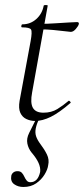

<svg xmlns="http://www.w3.org/2000/svg" viewBox="-20 -470 334 765"><path d="M120 12Q102 12 85.5 4.5Q69 -3 61 -20.5Q53 -38 58 -68L102 -306Q109 -344 103.5 -352.5Q98 -361 68 -361Q64 -361 65 -367Q66 -373 69 -373Q101 -373 124.5 -394Q148 -415 154 -447Q154 -450 162.5 -450Q171 -450 170 -447L108 -102Q100 -60 111 -40.5Q122 -21 153 -21Q185 -21 208.5 -35.5Q232 -50 253 -68Q255 -70 259 -66Q263 -62 261 -60Q216 -21 182.5 -4.5Q149 12 120 12ZM262 -343Q259 -343 239 -345.5Q219 -348 192.5 -350.5Q166 -353 142 -353L144 -375Q167 -375 198 -377Q229 -379 255 -380.5Q281 -382 287 -382Q291 -382 293 -380Q295 -378 294 -374Q292 -366 282 -354.5Q272 -343 262 -343ZM73 275Q52 275 36.5 264Q21 253 25 230Q27 222 33.5 217Q40 212 50 212Q61 212 67 218.5Q73 225 77 234Q81 243 86.5 249.5Q92 256 101 256Q131 256 140 215Q142 198 133.5 179Q125 160 106 138Q93 122 89 102Q85 82 96 60L126 0H137Q126 24 122.5 41.5Q119 59 124 73.5Q129 88 141 104Q157 125 167 145.5Q177 166 172 188Q170 205 157.5 225.5Q145 246 124 260.5Q103 275 73 275Z"/></svg>

Font: Cormorant Light Light
Style: Italic
Weight: 300
Italic angle: -10°
Version: Version 4.000